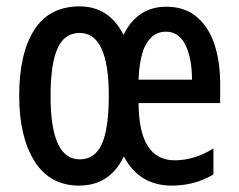

<svg xmlns="http://www.w3.org/2000/svg" viewBox="-20 -570 748 600"><path d="M500 -549Q557 -549 594.5 -517.5Q632 -486 650 -432Q668 -378 668 -309V-248H413Q414 -69 526 -69Q587 -69 647 -106V-25Q589 10 517 10Q415 10 367 -81Q323 10 227 10Q136 10 88 -66Q40 -142 40 -271Q40 -403 87 -476.5Q134 -550 229 -550Q321 -550 366 -461Q409 -549 500 -549ZM498 -471Q460 -471 438 -434.5Q416 -398 413 -321H580Q580 -386 560 -428.5Q540 -471 498 -471ZM229 -467Q181 -467 159.5 -418Q138 -369 138 -270Q138 -72 229 -72Q277 -72 298.5 -120.5Q320 -169 320 -271Q320 -467 229 -467Z"/></svg>

Font: Noto Sans Ethiopic ExtraCondensed Medium
Style: Regular
Weight: 500
Width: 2
Designer: Monotype Design Team
Foundry: Monotype Imaging Inc.
Version: Version 2.102; ttfautohint (v1.8.4.7-5d5b)